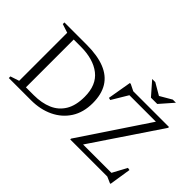

<svg xmlns="http://www.w3.org/2000/svg" viewBox="-142 -1235 1636 1636"><g transform="rotate(45 676.0 -417.0)"><path d="M613 -344Q613 -486 525.2 -554.5Q437.5 -623 285 -623H151.5V-670H309.5Q440.5 -670 527.2 -635.5Q614 -601 657 -531Q700 -461 700 -355Q700 -242.5 649 -163.2Q598 -84 509.8 -42Q421.5 0 310.5 0H151.5V-47H296Q391 -47 462.2 -77.5Q533.5 -108 573.2 -173.5Q613 -239 613 -344ZM42.5 0V-19.5L121.5 -45.5V-624.5L42.5 -650.5V-670H201.5V0ZM1302.5 -670V-660L882 -34.5L875.5 -47H1232L1301.5 -176.5L1323.5 -172.5L1293 24.5H1285L1229 0H782.5V-10L1200 -635.5L1206.5 -623H872.5L786 -478.5L765 -484L802 -699.5H812.5L872 -670ZM1061 -793H1049L1160.5 -858H1198L1093 -738H1017L912 -858H949.5Z"/></g></svg>

Font: Newsreader Text
Style: Regular
Weight: 400
Designer: Hugues Gentile
Foundry: Production Type
Version: Version 1.001